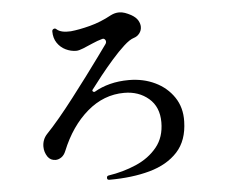

<svg xmlns="http://www.w3.org/2000/svg" viewBox="-55 -845 1110 934"><g transform="rotate(-5 500.0 -377.5)"><path d="M442 26Q431 26 431 17V15Q431 7 439 5Q512 -6 575.5 -33.5Q639 -61 678.5 -109.5Q718 -158 718 -231Q718 -306 669.5 -347.5Q621 -389 550 -389Q450 -389 369 -319.5Q288 -250 240 -132Q232 -112 218 -102.5Q204 -93 190 -93Q165 -93 151 -113Q136 -136 136 -162Q136 -197 159 -222Q187 -251 223 -294Q259 -337 297 -386.5Q335 -436 371 -484Q407 -532 435.5 -571.5Q464 -611 480 -633Q484 -638 484 -644Q484 -652 478.5 -657Q473 -662 465 -659Q443 -653 418 -642Q393 -631 371 -622Q349 -613 336 -613Q310 -613 285 -625Q260 -637 244 -660.5Q228 -684 228 -717Q228 -726 236 -729Q237 -730 240 -730Q246 -730 249 -726Q270 -707 318 -710Q359 -714 412.5 -728Q466 -742 519 -771Q539 -781 559 -781Q574 -781 588 -776Q602 -771 617 -763Q640 -750 649.5 -734Q659 -718 659 -702Q659 -684 648 -670Q637 -656 620 -651Q600 -645 571 -618.5Q542 -592 510 -555.5Q478 -519 448.5 -482Q419 -445 399 -418Q397 -416 397 -414Q397 -410 401 -407.5Q405 -405 409 -407Q443 -427 485.5 -438Q528 -449 578 -449Q648 -449 705.5 -421.5Q763 -394 797 -343.5Q831 -293 829 -225Q827 -132 776.5 -77Q726 -22 639.5 2Q553 26 442 26Z"/></g></svg>

Font: Zen Antique Soft
Style: Regular
Weight: 400
Designer: Yoshimichi Ohira
Foundry: Positype
Version: Version 1.001